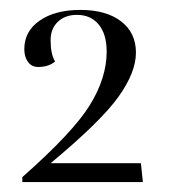

<svg xmlns="http://www.w3.org/2000/svg" viewBox="-20 -599 348 387"><path d="M25 -242Q127 -332 161 -387Q195 -442 195 -495Q195 -530 179 -549.5Q163 -569 135 -569Q111 -569 96.5 -555Q82 -541 82 -518Q82 -490 91 -475Q78 -464 57 -464Q44 -464 36.5 -474Q29 -484 29 -500Q29 -536 60 -557.5Q91 -579 142 -579Q194 -579 224 -556Q254 -533 254 -493Q254 -453 218.5 -403.5Q183 -354 82 -270H264L268 -232H25Z"/></svg>

Font: Arapey Regular-Display
Style: Regular
Weight: 400
Designer: Eduardo Rodriguez Tunni
Foundry: Eduardo Rodriguez Tunni
Version: Version 4.000